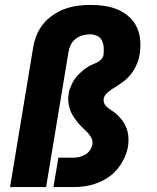

<svg xmlns="http://www.w3.org/2000/svg" viewBox="-20 -763 640 783"><path d="M278 0H198L218 -120H278Q290 -120 302.5 -122.5Q315 -125 327 -132Q339 -139 346.5 -150Q354 -161 357 -174Q359 -190 351.5 -203Q344 -216 333.5 -226Q323 -236 312.5 -246.5Q302 -257 293 -268.5Q284 -280 276.5 -292.5Q269 -305 264.5 -319.5Q260 -334 258.5 -349.5Q257 -365 260 -380Q261 -391 265 -401Q269 -411 273.5 -421Q278 -431 284.5 -440.5Q291 -450 299 -458Q307 -466 315.5 -473.5Q324 -481 333 -487Q342 -493 352.5 -498Q363 -503 373 -507Q383 -511 391.5 -519.5Q400 -528 402 -538Q404 -554 403 -569Q402 -584 396 -597Q390 -610 376.5 -616.5Q363 -623 348 -623Q333 -623 317.5 -619Q302 -615 288.5 -604.5Q275 -594 268 -579Q261 -564 259 -549L168 0H21L115 -568Q119 -594 129 -619Q139 -644 156 -665Q173 -686 196.5 -702Q220 -718 245.5 -727Q271 -736 297 -739.5Q323 -743 348 -743Q377 -743 405.5 -739Q434 -735 460 -724Q486 -713 506.5 -694.5Q527 -676 538.5 -651Q550 -626 552 -597Q554 -568 549 -538Q545 -517 535.5 -496Q526 -475 511.5 -457.5Q497 -440 478 -426.5Q459 -413 439 -401Q427 -393 416 -383Q405 -373 403 -360Q401 -347 407.5 -337Q414 -327 423.5 -320.5Q433 -314 442.5 -307.5Q452 -301 460 -293Q468 -285 475 -276.5Q482 -268 487.5 -258Q493 -248 497 -237Q501 -226 502.5 -214.5Q504 -203 504 -190.5Q504 -178 502 -166Q498 -142 487 -118.5Q476 -95 459.5 -74.5Q443 -54 421 -39.5Q399 -25 375 -16Q351 -7 326.5 -3.5Q302 0 278 0Z"/></svg>

Font: Iosevka Aile Heavy
Style: Italic
Weight: 900
Italic angle: -9°
Designer: Belleve Invis
Foundry: Belleve Invis
Version: Version 31.1.0; ttfautohint (v1.8.4)